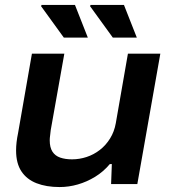

<svg xmlns="http://www.w3.org/2000/svg" viewBox="-20 -744 690 776"><path d="M221 12Q167 12 127.5 -3.5Q88 -19 66.5 -51.5Q45 -84 45 -136Q45 -152 47 -169.5Q49 -187 53 -206L109 -527H240L185 -218Q184 -206 182.5 -196Q181 -186 181 -177Q181 -148 192 -131Q203 -114 223.5 -107Q244 -100 271 -100Q301 -100 330 -109.5Q359 -119 383.5 -138Q408 -157 425 -184.5Q442 -212 448 -246L497 -527H628L535 0H429L432 -81H424Q398 -50 364.5 -29.5Q331 -9 294.5 1.5Q258 12 221 12ZM436 -592 344 -719 346 -724H481L533 -592ZM238 -592 146 -719 148 -724H283L335 -592Z"/></svg>

Font: Archivo SemiExpanded SemiBold
Style: Italic
Weight: 600
Width: 6
Italic angle: -10°
Designer: Hector Gatti
Foundry: Omnibus-Type
Version: Version 2.001